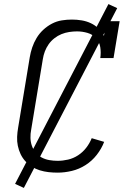

<svg xmlns="http://www.w3.org/2000/svg" viewBox="-20 -839 640 942"><path d="M263 8Q240 8 218 5.5Q196 3 175 -3.5Q154 -10 136 -21.5Q118 -33 104 -48.5Q90 -64 81 -83Q72 -102 67.5 -123.5Q63 -145 64 -167.5Q65 -190 69 -213L126 -558Q130 -582 138 -606Q146 -630 159.5 -652.5Q173 -675 192.5 -693Q212 -711 235 -723Q258 -735 283 -739Q308 -743 333 -743Q357 -743 381 -739Q405 -735 426 -725Q447 -715 463.5 -699Q480 -683 490 -663L502 -735H567L537 -554H472Q476 -581 472 -607Q468 -633 451.5 -651.5Q435 -670 409.5 -677.5Q384 -685 358 -685Q339 -685 319.5 -682Q300 -679 281.5 -671.5Q263 -664 246.5 -651Q230 -638 218.5 -621.5Q207 -605 200 -586.5Q193 -568 190 -548L133 -203Q129 -183 129.5 -162.5Q130 -142 136.5 -123.5Q143 -105 155.5 -90Q168 -75 185 -66Q202 -57 222 -53.5Q242 -50 263 -50Q288 -50 314 -56Q340 -62 363 -77Q386 -92 403 -114Q420 -136 430 -161L491 -143Q478 -109 454.5 -79Q431 -49 399.5 -29Q368 -9 332.5 -0.5Q297 8 263 8ZM97 83 54 63 512 -819 555 -799Z"/></svg>

Font: Iosevka Slab Light Extended
Style: Italic
Weight: 300
Width: 7
Italic angle: -9°
Monospace: yes
Designer: Belleve Invis
Foundry: Belleve Invis
Version: Version 11.1.0; ttfautohint (v1.8.3)